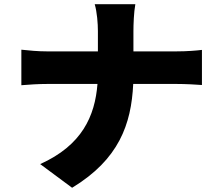

<svg xmlns="http://www.w3.org/2000/svg" viewBox="-20 -821 1040 908"><path d="M443 -674V-578H203C160 -578 117 -582 81 -586V-418C118 -421 160 -424 207 -424H441C429 -272 368 -134 170 -45L321 67C542 -67 601 -233 610 -424H812C857 -424 911 -421 935 -419V-585C911 -582 866 -578 813 -578H611V-673C611 -705 613 -763 620 -801H428C439 -763 443 -709 443 -674Z"/></svg>

Font: Noto Sans JP Black
Style: Regular
Weight: 900
Designer: Ryoko NISHIZUKA 西塚涼子 (kana, bopomofo & ideographs); Paul D. Hunt (Latin, Greek & Cyrillic); Sandoll Communications 산돌커뮤니
Foundry: Adobe
Version: Version 2.002;hotconv 1.0.116;makeotfexe 2.5.65601